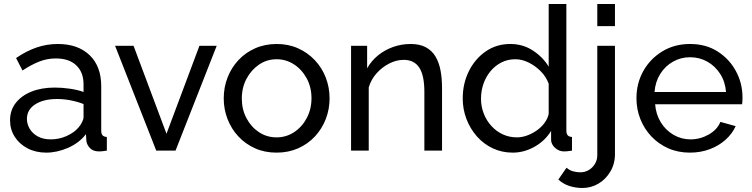

<svg xmlns="http://www.w3.org/2000/svg" viewBox="-20 -750 3744 956"><path d="M30 -151Q30 -201 58.5 -237.5Q87 -274 137 -294Q187 -314 253 -314Q288 -314 327 -308.5Q366 -303 396 -292V-330Q396 -390 360 -424.5Q324 -459 258 -459Q215 -459 175.5 -443.5Q136 -428 92 -399L60 -461Q111 -496 162 -513.5Q213 -531 268 -531Q368 -531 426 -475.5Q484 -420 484 -321V-100Q484 -84 490.5 -76.5Q497 -69 512 -68V0Q499 2 489.5 3Q480 4 474 4Q443 4 427.5 -13Q412 -30 410 -49L408 -82Q374 -38 319 -14Q264 10 210 10Q158 10 117 -11.5Q76 -33 53 -69.5Q30 -106 30 -151ZM370 -114Q382 -128 389 -142.5Q396 -157 396 -167V-232Q365 -244 331 -250.5Q297 -257 264 -257Q197 -257 155.5 -230.5Q114 -204 114 -158Q114 -133 127.5 -109.5Q141 -86 167.5 -71Q194 -56 233 -56Q274 -56 311 -72.5Q348 -89 370 -114Z M758 0 553 -522H645L809 -84L973 -522H1059L854 0Z M1357 10Q1298 10 1250 -11.5Q1202 -33 1167 -70.5Q1132 -108 1113 -157Q1094 -206 1094 -260Q1094 -315 1113 -364Q1132 -413 1167 -450.5Q1202 -488 1250.5 -509.5Q1299 -531 1358 -531Q1416 -531 1464 -509.5Q1512 -488 1547.5 -450.5Q1583 -413 1602 -364Q1621 -315 1621 -260Q1621 -206 1602 -157Q1583 -108 1548 -70.5Q1513 -33 1464.5 -11.5Q1416 10 1357 10ZM1184 -259Q1184 -205 1207.5 -161Q1231 -117 1270 -91.5Q1309 -66 1357 -66Q1405 -66 1444.5 -92Q1484 -118 1507.5 -162.5Q1531 -207 1531 -261Q1531 -315 1507.5 -359Q1484 -403 1444.5 -429Q1405 -455 1357 -455Q1309 -455 1270 -428.5Q1231 -402 1207.5 -358Q1184 -314 1184 -259Z M2181 0H2093V-292Q2093 -375 2067.5 -413.5Q2042 -452 1990 -452Q1954 -452 1918.5 -434Q1883 -416 1855.5 -385.5Q1828 -355 1816 -315V0H1728V-522H1808V-410Q1829 -447 1862 -474Q1895 -501 1937 -516Q1979 -531 2025 -531Q2070 -531 2100.5 -514.5Q2131 -498 2148.5 -468.5Q2166 -439 2173.5 -399Q2181 -359 2181 -312Z M2284 -260Q2284 -334 2314.5 -395.5Q2345 -457 2398.5 -494Q2452 -531 2521 -531Q2584 -531 2634 -498Q2684 -465 2712 -418V-730H2800V-100Q2800 -84 2806.5 -76.5Q2813 -69 2828 -68V0Q2803 4 2789 4Q2763 4 2743.5 -14Q2724 -32 2724 -54V-98Q2693 -48 2641 -19Q2589 10 2533 10Q2479 10 2433.5 -11.5Q2388 -33 2354.5 -71Q2321 -109 2302.5 -157.5Q2284 -206 2284 -260ZM2712 -183V-333Q2700 -367 2673 -394.5Q2646 -422 2612.5 -438.5Q2579 -455 2546 -455Q2507 -455 2475.5 -438.5Q2444 -422 2421.5 -394.5Q2399 -367 2387 -332Q2375 -297 2375 -259Q2375 -220 2388.5 -185Q2402 -150 2426.5 -123Q2451 -96 2483.5 -81Q2516 -66 2554 -66Q2578 -66 2603.5 -75Q2629 -84 2652 -100Q2675 -116 2691 -137.5Q2707 -159 2712 -183Z M2880 186Q2846 186 2815 176Q2784 166 2760 144L2801 85Q2815 98 2833.5 103Q2852 108 2870 108Q2892 108 2911 97Q2930 86 2942 66.5Q2954 47 2954 23V-522H3042V17Q3042 66 3019 104.5Q2996 143 2959.5 164.5Q2923 186 2880 186ZM2954 -620V-730H3042V-620Z M3415 10Q3356 10 3307.5 -11.5Q3259 -33 3223.5 -70.5Q3188 -108 3168.5 -157Q3149 -206 3149 -261Q3149 -335 3183 -396Q3217 -457 3277.5 -494Q3338 -531 3416 -531Q3495 -531 3553.5 -493.5Q3612 -456 3644.5 -395.5Q3677 -335 3677 -265Q3677 -255 3676.5 -245.5Q3676 -236 3675 -231H3242Q3246 -180 3270.5 -140.5Q3295 -101 3334 -78.5Q3373 -56 3418 -56Q3466 -56 3508.5 -80Q3551 -104 3567 -143L3643 -122Q3626 -84 3592.5 -54Q3559 -24 3513.5 -7Q3468 10 3415 10ZM3239 -292H3595Q3591 -343 3566 -382Q3541 -421 3502 -443Q3463 -465 3416 -465Q3370 -465 3331 -443Q3292 -421 3267.5 -382Q3243 -343 3239 -292Z"/></svg>

Font: Raleway Thin Medium
Style: Regular
Weight: 500
Version: Version 4.026